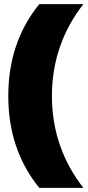

<svg xmlns="http://www.w3.org/2000/svg" viewBox="-20 -734 423 928"><path d="M20 -270Q20 -530 170 -714H383Q231 -519 231 -270Q231 -21 383 174H170Q20 -10 20 -270Z"/></svg>

Font: Prompt ExtraBold
Style: Regular
Weight: 800
Designer: Katatrad Team
Foundry: CadsonDemak
Version: Version 1.001